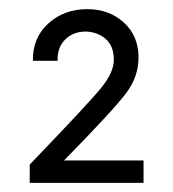

<svg xmlns="http://www.w3.org/2000/svg" viewBox="-20 -780 379 420"><path d="M45 -380V-420Q174 -554 201.5 -588Q229 -622 229 -649Q229 -679 211.5 -694.5Q194 -710 168 -711Q140 -711 122.5 -693.5Q105 -676 106 -647H52Q51 -697 85.5 -728.5Q120 -760 171 -760Q218 -760 250 -731.5Q282 -703 283 -657Q284 -614 256.5 -577Q229 -540 120 -429H294V-380Z"/></svg>

Font: Orkney Medium
Style: Regular
Weight: 500
Designer: Samuel Oakes and Alfredo Marco Pradil
Foundry: Alfredo Marco Pradil
Version: 1.0; ttfautohint (v1.5)